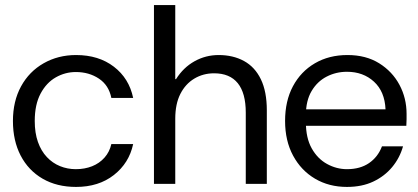

<svg xmlns="http://www.w3.org/2000/svg" viewBox="-20 -725 1648 757"><path d="M280 12Q204 12 148 -20.5Q92 -53 61.5 -111.5Q31 -170 31 -248Q31 -326 63 -384.5Q95 -443 152 -475.5Q209 -508 280 -508Q369 -508 429 -462Q489 -416 505 -339H419Q409 -389 370 -415Q331 -441 279 -441Q237 -441 200 -420Q163 -399 140 -356Q117 -313 117 -248Q117 -201 129.5 -165.5Q142 -130 164.5 -106Q187 -82 216.5 -70Q246 -58 279 -58Q314 -58 343 -69.5Q372 -81 392 -103.5Q412 -126 419 -157H505Q489 -82 429 -35Q369 12 280 12Z M587 0V-705H671V-413H674Q703 -459 747 -483.5Q791 -508 842 -508Q899 -508 942 -484.5Q985 -461 1008.5 -412.5Q1032 -364 1032 -290V0H949V-281Q949 -358 917.5 -397Q886 -436 824 -436Q781 -436 746 -415Q711 -394 691 -354.5Q671 -315 671 -257V0Z M1348 12Q1277 12 1222 -20.5Q1167 -53 1135.5 -111.5Q1104 -170 1104 -248Q1104 -327 1135 -385Q1166 -443 1221.5 -475.5Q1277 -508 1350 -508Q1423 -508 1475 -475.5Q1527 -443 1555 -390.5Q1583 -338 1583 -276Q1583 -266 1583 -254.5Q1583 -243 1582 -229H1167V-294H1500Q1497 -364 1454.5 -403Q1412 -442 1348 -442Q1305 -442 1268 -423Q1231 -404 1208.5 -366Q1186 -328 1186 -271V-243Q1186 -181 1209 -140Q1232 -99 1269.5 -78.5Q1307 -58 1348 -58Q1400 -58 1435 -82Q1470 -106 1486 -148H1569Q1556 -102 1526 -66Q1496 -30 1451.5 -9Q1407 12 1348 12Z"/></svg>

Font: DM Sans 36pt
Style: Regular
Weight: 400
Designer: Colophon Foundry, Jonny Pinhorn
Foundry: Colophon Foundry
Version: Version 4.004;gftools[0.9.30]